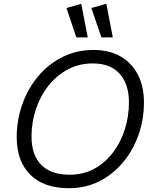

<svg xmlns="http://www.w3.org/2000/svg" viewBox="-20 -983 809 1011"><path d="M343 8Q211 8 139.5 -63Q68 -134 68 -261Q68 -351 97.5 -434Q127 -517 181 -581.5Q235 -646 309.5 -683Q384 -720 472 -720Q555 -720 614.5 -686Q674 -652 706 -590Q738 -528 738 -444Q738 -354 709.5 -273Q681 -192 628 -128.5Q575 -65 503 -28.5Q431 8 343 8ZM347 -63Q419 -63 476.5 -94.5Q534 -126 575 -180Q616 -234 637.5 -302.5Q659 -371 659 -444Q659 -540 610 -594.5Q561 -649 469 -649Q396 -649 336.5 -617Q277 -585 234.5 -531Q192 -477 169 -408Q146 -339 146 -264Q146 -167 197 -115Q248 -63 347 -63ZM514 -786 461 -941 540 -963 574 -786ZM382 -786 330 -941 408 -963 442 -786Z"/></svg>

Font: Livvic
Style: Italic
Weight: 400
Italic angle: -10°
Designer: Jacques Le Bailly, Baron von Fonthausen
Version: Version 1.001; ttfautohint (v1.8.2)